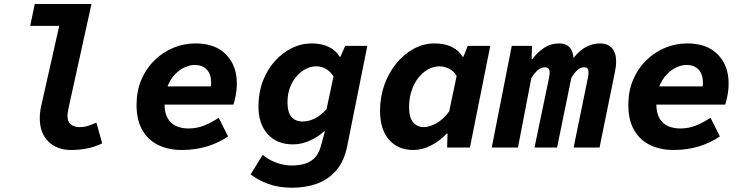

<svg xmlns="http://www.w3.org/2000/svg" viewBox="-20 -720 3640 937"><path d="M325.7 12Q259.6 12 216.8 -28.8Q174.1 -69.6 174.1 -143.7Q174.1 -158.1 175.9 -173.5Q177.8 -188.9 181.8 -206.4L269.1 -593.7H127.3L149.7 -700.5H426.4L313.8 -189.6Q312.5 -182.3 311 -173.4Q309.5 -164.6 309.5 -152.9Q309.5 -125.2 326.3 -112.4Q343 -99.6 367.6 -99.6Q390.2 -99.6 408 -105.2Q425.8 -110.7 450.4 -121.6L478.8 -20Q441 -2.6 404.2 4.7Q367.5 12 325.7 12Z M867.1 12Q803.4 12 753.6 -11.6Q703.9 -35.3 675.2 -84.1Q646.4 -132.9 646.4 -208.1Q646.4 -275.5 669.6 -330.4Q692.8 -385.3 733.2 -425Q773.5 -464.8 825.3 -486.5Q877.1 -508.1 934.2 -508.1Q1030.4 -508.1 1083.1 -454Q1135.8 -399.9 1135.8 -313.2Q1135.8 -282.4 1129.9 -252.4Q1123.9 -222.5 1119.2 -209.6H748.7L763.7 -298.4H1043.6L1004.4 -277.7Q1006.7 -286.5 1008.6 -296.6Q1010.4 -306.6 1010.4 -316.2Q1010.4 -358.7 988.7 -380.9Q966.9 -403.1 930.2 -403.1Q906.8 -403.1 880.8 -391.1Q854.8 -379.2 832.8 -355.8Q810.8 -332.3 796.9 -296.9Q783 -261.5 783 -213.5Q783 -168.9 798.5 -142.4Q814 -116 840.5 -104.5Q867 -93 898.7 -93Q941.7 -93 977.5 -107.8Q1013.4 -122.5 1047.4 -145.2L1093 -54.2Q1049.5 -23.8 991.7 -5.9Q934 12 867.1 12Z M1406.7 196.1Q1339.5 196.1 1289.5 177.6Q1239.5 159.2 1202.9 131L1262.1 35.7Q1290.5 59.9 1328.4 73.8Q1366.2 87.7 1404.1 87.7Q1434.2 87.7 1462.4 80.6Q1490.6 73.6 1512.4 53.8Q1534.2 34 1545 -4.1L1565.7 -79.1H1561.7Q1532.4 -51.6 1491.6 -33.5Q1450.7 -15.4 1409.6 -15.4Q1331.2 -15.4 1286.2 -65.5Q1241.3 -115.7 1241.3 -200.4Q1241.3 -267.3 1262.5 -323.5Q1283.8 -379.7 1320.6 -420.9Q1357.4 -462.1 1403.9 -485.1Q1450.5 -508.1 1501 -508.1Q1550.1 -508.1 1585.3 -490.7Q1620.6 -473.2 1637.6 -443H1641.6L1664.6 -496.1H1772.6L1674.8 -9Q1659.6 68.3 1619.5 113.4Q1579.5 158.4 1524.4 177.2Q1469.2 196.1 1406.7 196.1ZM1457.8 -127.1Q1487.6 -127.1 1517.4 -142.4Q1547.2 -157.7 1573.7 -187.3L1607.6 -347.3Q1591.1 -372.6 1569.6 -384.5Q1548.2 -396.4 1522.9 -396.4Q1498.3 -396.4 1473.3 -384Q1448.4 -371.5 1427.9 -348.3Q1407.5 -325.1 1395.2 -293.1Q1383 -261 1383 -221.2Q1383 -172.3 1402.2 -149.7Q1421.4 -127.1 1457.8 -127.1Z M1997.3 12Q1922.9 12 1878.8 -37.7Q1834.7 -87.4 1834.7 -179.9Q1834.7 -247.8 1856.3 -307.4Q1878 -367 1915.2 -412Q1952.5 -457 2000.2 -482.5Q2048 -508.1 2101 -508.1Q2150.1 -508.1 2185.3 -490.7Q2220.6 -473.2 2237.6 -443H2241.6L2262.9 -496.1H2372.6L2273.3 0H2162L2164.1 -68.1H2160.1Q2125 -30.8 2082.1 -9.4Q2039.2 12 1997.3 12ZM2047.9 -99.7Q2076.1 -99.7 2109.6 -118.3Q2143 -136.9 2172.1 -176.4L2208.4 -348.9Q2194.4 -374.2 2170.4 -385.3Q2146.5 -396.4 2125.4 -396.4Q2095.8 -396.4 2068.8 -381.4Q2041.8 -366.4 2020.9 -339.4Q2000 -312.4 1988.2 -276.1Q1976.4 -239.9 1976.4 -197.4Q1976.4 -146.7 1996 -123.2Q2015.7 -99.7 2047.9 -99.7Z M2379.8 0 2477.5 -496.1H2576.2L2574.3 -431.5H2578Q2600.5 -462.8 2633.7 -485.4Q2666.9 -508.1 2709.7 -508.1Q2742.3 -508.1 2759.8 -489Q2777.4 -469.8 2779.8 -428.7L2768.5 -421.3Q2796.4 -465.1 2832.3 -486.6Q2868.3 -508.1 2909.3 -508.1Q2945 -508.1 2965.9 -485.8Q2986.8 -463.5 2986.8 -419.5Q2986.8 -406.5 2985.4 -394.9Q2984 -383.2 2980.8 -368.1L2905.9 0H2779.4L2849.4 -342.2Q2851.4 -351.3 2851.6 -356.4Q2851.9 -361.4 2851.9 -365.8Q2851.9 -380.7 2846.7 -386.1Q2841.4 -391.6 2830.9 -391.6Q2814.3 -391.6 2799.3 -379.2Q2784.3 -366.7 2768.2 -339.7L2698.6 0H2588.5L2659.8 -342.2Q2661.8 -351.3 2662.1 -356.4Q2662.4 -361.4 2662.4 -365.8Q2662.4 -380.7 2656.1 -386.1Q2649.8 -391.6 2639.6 -391.6Q2622.4 -391.6 2606.5 -379.2Q2590.6 -366.7 2573.1 -339L2507.7 0Z M3267.1 12Q3203.4 12 3153.6 -11.6Q3103.9 -35.3 3075.2 -84.1Q3046.4 -132.9 3046.4 -208.1Q3046.4 -275.5 3069.6 -330.4Q3092.8 -385.3 3133.2 -425Q3173.5 -464.8 3225.3 -486.5Q3277.1 -508.1 3334.2 -508.1Q3430.4 -508.1 3483.1 -454Q3535.8 -399.9 3535.8 -313.2Q3535.8 -282.4 3529.9 -252.4Q3523.9 -222.5 3519.2 -209.6H3148.7L3163.7 -298.4H3443.6L3404.4 -277.7Q3406.7 -286.5 3408.6 -296.6Q3410.4 -306.6 3410.4 -316.2Q3410.4 -358.7 3388.7 -380.9Q3366.9 -403.1 3330.2 -403.1Q3306.8 -403.1 3280.8 -391.1Q3254.8 -379.2 3232.8 -355.8Q3210.8 -332.3 3196.9 -296.9Q3183 -261.5 3183 -213.5Q3183 -168.9 3198.5 -142.4Q3214 -116 3240.5 -104.5Q3267 -93 3298.7 -93Q3341.7 -93 3377.5 -107.8Q3413.4 -122.5 3447.4 -145.2L3493 -54.2Q3449.5 -23.8 3391.7 -5.9Q3334 12 3267.1 12Z"/></svg>

Font: SourceCodeVF
Style: Italic
Weight: 200
Italic angle: -11°
Monospace: yes
Designer: Paul D. Hunt, Teo Tuominen
Foundry: Adobe
Version: Version 1.026;hotconv 1.1.0;makeotfexe 2.6.0